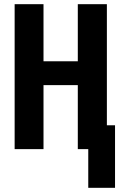

<svg xmlns="http://www.w3.org/2000/svg" viewBox="-20 -713 600 918"><path d="M402 185V0H352V-306H188V0H50V-693H188V-420H352V-693H491V-114H530V185Z"/></svg>

Font: Ubuntu Sans Mono
Style: Bold
Weight: 700
Monospace: yes
Designer: Dalton Maag Ltd
Foundry: Dalton Maag Ltd
Version: Version 1.006